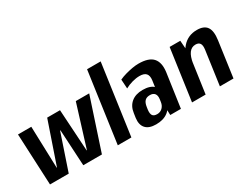

<svg xmlns="http://www.w3.org/2000/svg" viewBox="-75 -1240 2240 1749"><g transform="rotate(-30 1045.0 -365.0)"><path d="M42 -540H182L196 -102H199L349 -540H484L511 -102H514L650 -540H791L613 0H417L396 -379H392L264 0H67Z M1027 -740 923 0H780L884 -740Z M1325 -192 1348 -356Q1354 -403 1334 -425.5Q1314 -448 1266 -448Q1230 -448 1188.5 -436.5Q1147 -425 1113 -406L1107 -502Q1139 -517 1175 -527Q1211 -537 1247 -543.5Q1283 -550 1314 -550Q1421 -550 1464.5 -501.5Q1508 -453 1495 -356L1444 0H1332ZM1179 10Q1105 10 1071 -27.5Q1037 -65 1046 -134L1053 -181Q1062 -249 1107.5 -286.5Q1153 -324 1227 -324Q1305 -324 1342.5 -287.5Q1380 -251 1371 -182L1364 -135Q1354 -65 1306 -27.5Q1258 10 1179 10ZM1234 -66Q1267 -66 1289.5 -88Q1312 -110 1317 -145L1321 -173Q1326 -210 1310.5 -230Q1295 -250 1261 -250Q1226 -250 1207.5 -231Q1189 -212 1183 -171L1179 -144Q1174 -104 1186.5 -85Q1199 -66 1234 -66Z M1904 -357Q1910 -400 1897 -420.5Q1884 -441 1851 -441Q1809 -441 1783 -406Q1757 -371 1746 -300L1688 -230L1695 -279Q1714 -413 1773.5 -481.5Q1833 -550 1928 -550Q2003 -550 2032.5 -507Q2062 -464 2049 -372L1997 0H1854ZM1637 -540H1749L1760 -394L1704 0H1561Z"/></g></svg>

Font: Pathway Extreme Condensed
Style: Bold Italic
Weight: 700
Width: 3
Italic angle: -8°
Version: Version 1.001;gftools[0.9.26]